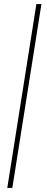

<svg xmlns="http://www.w3.org/2000/svg" viewBox="-20 -750 235 950"><path d="M16 180 160 -730H185L41 180Z"/></svg>

Font: MuseoModerno Thin Thin
Style: Italic
Weight: 250
Italic angle: -9°
Version: Version 1.003